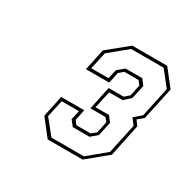

<svg xmlns="http://www.w3.org/2000/svg" viewBox="-80 -779 442 443"><g transform="rotate(30 141.5 -557.5)"><path d="M95 -415 61 -458.5 73 -515.5H134.5L128.5 -486.5L136 -476.5H174L186 -486.5L192.5 -517L184.5 -526.5H144.5L157.5 -588H197.5L210 -599L216 -628.5L208 -638.5H170L158.5 -628.5L152.5 -599.5H90.5L102.5 -656.5L156 -700H249L283 -656.5L264.5 -570L249.5 -557.5L259 -544.5L241 -458.5L188 -415ZM100.5 -423H187L234 -462L251 -541L239 -557L258 -573.5L275 -653L244 -692H157.5L110 -653L100 -607.5H146L151.5 -632L169 -646.5H213.5L224.5 -632L216.5 -595.5L199.5 -580H163.5L153.5 -534.5H189.5L200.5 -520L192.5 -483L175.5 -468.5H131L119.5 -483L125 -507.5H79L69 -462Z"/></g></svg>

Font: Tourney Thin Thin
Style: Italic
Weight: 250
Italic angle: -12°
Version: Version 1.015